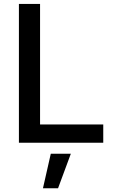

<svg xmlns="http://www.w3.org/2000/svg" viewBox="-20 -748 603 1006"><path d="M79.1 0V-727.5H189.9V-95.7H521V0ZM205.1 238.3 246.1 57.6H351.1L284.2 238.3Z"/></svg>

Font: Inter 16pt Medium
Style: Regular
Weight: 500
Version: Version 4.001;git-66647c0bb